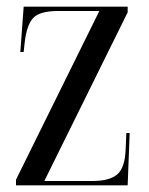

<svg xmlns="http://www.w3.org/2000/svg" viewBox="-20 -556 448 576"><path d="M28 0V-17L278 -523H154Q99 -523 79.5 -502Q60 -481 54 -428L51 -400H41L51 -536H363V-519L113 -13H257Q309 -13 332 -33Q355 -53 357 -109L359 -157H369L363 0Z"/></svg>

Font: Noto Serif Display ExtraCondensed
Style: Regular
Weight: 400
Width: 2
Designer: Monotype Design Team
Foundry: Monotype Imaging Inc.
Version: Version 2.009